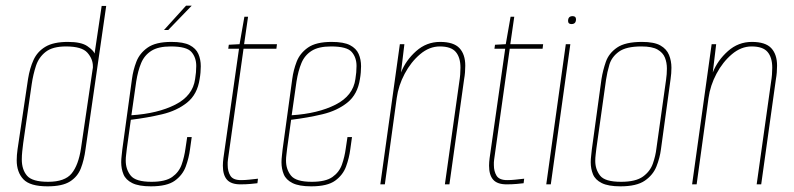

<svg xmlns="http://www.w3.org/2000/svg" viewBox="-20 -651 2804 678"><path d="M148 7Q86 7 62.5 -18Q39 -43 39 -85Q39 -103 42 -124L79 -372Q85 -410 98.5 -439.5Q112 -469 140.5 -486Q169 -503 220 -503Q267 -503 288.5 -488Q310 -473 314 -462L339 -630H355L282 -124Q277 -86 265.5 -56.5Q254 -27 227 -10Q200 7 148 7ZM150 -9Q209 -9 233 -38.5Q257 -68 266 -127L307 -406Q308 -409 308 -412Q308 -415 308 -417Q308 -443 288.5 -465Q269 -487 213 -487Q166 -487 141.5 -468Q117 -449 107 -418.5Q97 -388 92 -354L62 -146Q60 -130 58.5 -116Q57 -102 57 -88Q57 -52 75.5 -30.5Q94 -9 150 -9Z M513 7Q470 7 447 -4.5Q424 -16 416 -35.5Q408 -55 408 -78Q408 -89 409.5 -101Q411 -113 412 -124L446 -372Q450 -403 461.5 -433Q473 -463 501.5 -483Q530 -503 585 -503Q628 -503 650 -491.5Q672 -480 680.5 -460.5Q689 -441 689 -417Q689 -407 688 -395Q687 -383 685 -372Q677 -318 641 -289Q605 -260 552.5 -247.5Q500 -235 442 -228L428 -127Q427 -116 425.5 -105.5Q424 -95 424 -84Q424 -53 441.5 -31Q459 -9 515 -9Q564 -9 588 -26Q612 -43 621.5 -70Q631 -97 635 -127L641 -167H657L651 -124Q647 -93 636 -63Q625 -33 597.5 -13Q570 7 513 7ZM444 -244Q537 -250 599 -281.5Q661 -313 669 -372Q671 -384 672 -395.5Q673 -407 673 -418Q673 -448 656 -467.5Q639 -487 583 -487Q539 -487 514.5 -471.5Q490 -456 478.5 -428.5Q467 -401 461 -363ZM559 -545 637 -631H657L574 -545Z M829 0Q796 0 781.5 -16.5Q767 -33 767 -66Q767 -72 767.5 -79Q768 -86 769 -93L824 -479H786L788 -493L826 -495L843 -592H856L842 -495H958L956 -479H840L785 -88Q784 -83 784 -78Q784 -73 784 -68Q784 -46 793.5 -30.5Q803 -15 831 -15Q845 -15 859 -16.5Q873 -18 891 -20L889 -4Q882 -3 865 -1.5Q848 0 829 0Z M1079 7Q1036 7 1013 -4.5Q990 -16 982 -35.5Q974 -55 974 -78Q974 -89 975.5 -101Q977 -113 978 -124L1012 -372Q1016 -403 1027.5 -433Q1039 -463 1067.5 -483Q1096 -503 1151 -503Q1194 -503 1216 -491.5Q1238 -480 1246.5 -460.5Q1255 -441 1255 -417Q1255 -407 1254 -395Q1253 -383 1251 -372Q1243 -318 1207 -289Q1171 -260 1118.5 -247.5Q1066 -235 1008 -228L994 -127Q993 -116 991.5 -105.5Q990 -95 990 -84Q990 -53 1007.5 -31Q1025 -9 1081 -9Q1130 -9 1154 -26Q1178 -43 1187.5 -70Q1197 -97 1201 -127L1207 -167H1223L1217 -124Q1213 -93 1202 -63Q1191 -33 1163.5 -13Q1136 7 1079 7ZM1010 -244Q1103 -250 1165 -281.5Q1227 -313 1235 -372Q1237 -384 1238 -395.5Q1239 -407 1239 -418Q1239 -448 1222 -467.5Q1205 -487 1149 -487Q1105 -487 1080.5 -471.5Q1056 -456 1044.5 -428.5Q1033 -401 1027 -363Z M1323 0 1392 -495H1408L1396 -395Q1413 -438 1449.5 -470.5Q1486 -503 1534 -503Q1582 -503 1602.5 -481Q1623 -459 1623 -419Q1623 -407 1622 -395Q1621 -383 1619 -372L1567 0H1551L1602 -363Q1604 -375 1605 -387.5Q1606 -400 1606 -412Q1606 -448 1589.5 -467.5Q1573 -487 1533 -487Q1496 -487 1463.5 -459.5Q1431 -432 1409 -390.5Q1387 -349 1381 -305L1339 0Z M1769 0Q1736 0 1721.5 -16.5Q1707 -33 1707 -66Q1707 -72 1707.5 -79Q1708 -86 1709 -93L1764 -479H1726L1728 -493L1766 -495L1783 -592H1796L1782 -495H1898L1896 -479H1780L1725 -88Q1724 -83 1724 -78Q1724 -73 1724 -68Q1724 -46 1733.5 -30.5Q1743 -15 1771 -15Q1785 -15 1799 -16.5Q1813 -18 1831 -20L1829 -4Q1822 -3 1805 -1.5Q1788 0 1769 0Z M1909 0 1978 -495H1994L1925 0ZM1998 -566Q1986 -566 1986 -577Q1986 -594 2002 -594Q2014 -594 2014 -583Q2014 -566 1998 -566Z M2171 7Q2128 7 2105 -4.5Q2082 -16 2074 -35.5Q2066 -55 2066 -78Q2066 -89 2067.5 -101Q2069 -113 2070 -124L2104 -372Q2109 -403 2119.5 -433Q2130 -463 2159 -483Q2188 -503 2247 -503Q2290 -503 2312 -490.5Q2334 -478 2342.5 -457Q2351 -436 2351 -412Q2351 -392 2348 -372L2314 -124Q2310 -93 2298 -63Q2286 -33 2257 -13Q2228 7 2171 7ZM2173 -9Q2225 -9 2250.5 -27.5Q2276 -46 2285.5 -73.5Q2295 -101 2298 -127L2332 -369Q2335 -389 2335 -409Q2335 -430 2328 -447.5Q2321 -465 2302 -476Q2283 -487 2245 -487Q2191 -487 2165.5 -468.5Q2140 -450 2132 -423Q2124 -396 2120 -369L2086 -127Q2085 -117 2083.5 -105.5Q2082 -94 2082 -83Q2082 -53 2099 -31Q2116 -9 2173 -9Z M2424 0 2493 -495H2509L2497 -395Q2514 -438 2550.5 -470.5Q2587 -503 2635 -503Q2683 -503 2703.5 -481Q2724 -459 2724 -419Q2724 -407 2723 -395Q2722 -383 2720 -372L2668 0H2652L2703 -363Q2705 -375 2706 -387.5Q2707 -400 2707 -412Q2707 -448 2690.5 -467.5Q2674 -487 2634 -487Q2597 -487 2564.5 -459.5Q2532 -432 2510 -390.5Q2488 -349 2482 -305L2440 0Z"/></svg>

Font: Alumni Sans Pinstripe
Style: Italic
Weight: 400
Italic angle: -8°
Designer: Robert E. Leuschke
Foundry: Robert E. Leuschke
Version: Version 1.010; ttfautohint (v1.8.4.7-5d5b)